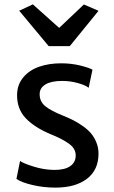

<svg xmlns="http://www.w3.org/2000/svg" viewBox="-20 -856 523 884"><path d="M68.4 -806.6 131.3 -835.9 252.4 -727.5 366.2 -835.4 433.6 -806.2 301.3 -643.6H204.1ZM55.7 -32.2 72.3 -114.7Q88.4 -103.5 135.3 -88.9Q182.1 -74.2 229 -73.7Q277.3 -73.2 303 -90.8Q328.6 -108.4 328.6 -140.6Q328.6 -156.7 320.3 -170.7Q312 -184.6 294.4 -196.5Q276.9 -208.5 259 -217.5Q241.2 -226.6 213.9 -237.8Q139.2 -269 98.6 -311.5Q58.1 -354 58.6 -418.9Q59.1 -466.3 87.2 -499.8Q115.2 -533.2 160.2 -548.8Q205.1 -564.5 261.7 -564.5Q307.6 -564.5 347.9 -554.7Q388.2 -544.9 405.8 -535.2L388.2 -451.7Q374.5 -463.4 339.1 -473.4Q303.7 -483.4 266.6 -483.4Q216.8 -483.4 190.2 -467.8Q163.6 -452.1 162.6 -424.8Q161.6 -389.6 187.5 -367.9Q213.4 -346.2 271 -323.2Q296.4 -313 317.1 -302.5Q337.9 -292 360.6 -276.1Q383.3 -260.3 398.4 -242.7Q413.6 -225.1 423.6 -200.7Q433.6 -176.3 433.6 -148.9Q433.6 -73.7 380.6 -33Q327.6 7.8 234.9 7.8Q179.7 7.8 128.7 -4.4Q77.6 -16.6 55.7 -32.2Z"/></svg>

Font: HaufeMerriweatherSans
Style: Regular
Weight: 400
Designer: Eben Sorkin ( eben@eyebytes.com )
Foundry: Eben Sorkin
Version: Version 1.56